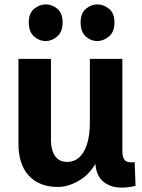

<svg xmlns="http://www.w3.org/2000/svg" viewBox="-20 -837 647 874"><path d="M413 -114H426Q395 -48 343.5 -17Q292 14 244 14Q159 14 111.5 -37Q64 -88 64 -183V-569H212V-200Q212 -154 230.5 -127Q249 -100 286 -100Q318 -100 341 -121Q364 -142 376.5 -182Q389 -222 389 -279V-569H537V-151Q537 -123 546 -110.5Q555 -98 577 -98Q581 -98 585 -98Q589 -98 593 -99L597 9Q581 13 564.5 15Q548 17 534 17Q480 17 446.5 -13.5Q413 -44 413 -114ZM188 -650Q159 -650 135 -671Q111 -692 111 -735Q111 -777 135.5 -797Q160 -817 189 -817Q217 -817 241 -797Q265 -777 265 -735Q265 -692 240.5 -671Q216 -650 188 -650ZM422 -650Q394 -650 370.5 -671Q347 -692 347 -735Q347 -777 371 -797Q395 -817 423 -817Q452 -817 476.5 -797Q501 -777 501 -735Q501 -692 476 -671Q451 -650 422 -650Z"/></svg>

Font: Yaldevi
Style: Bold
Weight: 700
Designer: Sol Matas, Rajitha Manaperi, Kosala Senevirathne
Foundry: Mooniak
Version: Version 1.100